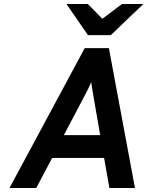

<svg xmlns="http://www.w3.org/2000/svg" viewBox="-20 -941 738 961"><path d="M27.5 0 404 -700H525L655.5 0H527.5L501 -150.5H241L161.5 0ZM299.5 -264.5H481.5L445.5 -472Q444 -482 440.8 -501.5Q437.5 -521 436.5 -529.5Q433 -520.5 424.2 -502.5Q415.5 -484.5 410 -474ZM420.5 -765 312.5 -921H419.5L492.5 -847L590.5 -921H697.5L534.5 -765Z"/></svg>

Font: Overpass
Style: Bold Italic
Weight: 700
Italic angle: -10°
Designer: Delve Withrington, Dave Bailey, Thomas Jockin
Foundry: Delve Fonts LLC
Version: Version 4.000; ttfautohint (v1.8.3)